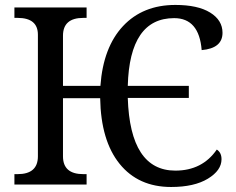

<svg xmlns="http://www.w3.org/2000/svg" viewBox="-20 -744 951 774"><path d="M793 -542Q782.7 -670.9 682.1 -670.9Q502.4 -670.9 495.1 -397.9H741.2V-349.1H495.1Q504.4 -56.2 687 -56.2Q795.4 -56.2 854 -141.1Q873 -128.9 873 -102.1Q873 -57.1 818.1 -23.7Q763.2 9.8 669.9 9.8Q537.6 9.8 462.2 -83.5Q386.7 -176.8 383.8 -348.1H233.9V-113.8Q233.9 -42 315.9 -42H329.1V0H38.1V-42H50.8Q132.8 -42 132.8 -113.8V-604Q132.8 -671.9 50.8 -671.9H38.1V-713.9H329.1V-671.9H315.9Q233.9 -671.9 233.9 -600.1V-397.9H384.8Q396 -553.2 475.8 -638.7Q555.7 -724.1 687 -724.1Q777.3 -724.1 827.1 -693.4Q877 -662.6 877 -611.8Q877 -549.3 793 -542Z"/></svg>

Font: Droid-TTFautohint Serif
Style: Regular
Weight: 400
Foundry: Ascender Corporation
Version: Version 1.00; ttfautohint (v1.00rc1.4-1a1c-dirty) -l 8 -r 50